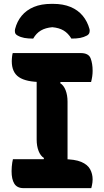

<svg xmlns="http://www.w3.org/2000/svg" viewBox="-20 -975 540 995"><path d="M330 -122H198L208 -156Q190 -167 180 -192.5Q170 -218 170 -252Q170 -293 170 -333.5Q170 -374 170 -415Q170 -456 170 -496.5Q170 -537 170 -578H302L292 -544Q310 -533 320 -507.5Q330 -482 330 -448Q330 -407 330 -366.5Q330 -326 330 -285Q330 -244 330 -203.5Q330 -163 330 -122ZM453 0H102Q85 0 73 -6Q61 -12 54 -23.5Q47 -35 43.5 -51Q40 -67 40 -88Q40 -100 41 -111Q42 -122 43.5 -132.5Q45 -143 47 -150H307Q368 -150 401 -136Q434 -122 447 -98Q460 -74 460 -45Q460 -37 459 -29.5Q458 -22 456.5 -14.5Q455 -7 453 0ZM46 -700H398Q439 -700 449.5 -673Q460 -646 460 -608Q460 -601 459.5 -594Q459 -587 458 -579.5Q457 -572 455.5 -565Q454 -558 452 -550H195Q116 -550 78.5 -575Q41 -600 41 -658Q41 -664 41.5 -670Q42 -676 42.5 -681.5Q43 -687 44 -692Q45 -697 46 -700ZM152 -775Q125 -775 106 -778.5Q87 -782 71 -791Q60 -797 58 -806Q56 -815 58 -824Q68 -864 92.5 -893.5Q117 -923 155.5 -939Q194 -955 247 -955H255Q307 -955 345.5 -939Q384 -923 408.5 -893.5Q433 -864 444 -824Q446 -815 443.5 -806Q441 -797 431 -791Q414 -782 395.5 -778.5Q377 -775 350 -775Q333 -803 309.5 -817Q286 -831 251 -834Q216 -831 192 -817Q168 -803 152 -775Z"/></svg>

Font: Recursive Casual ExtraBold
Style: Regular
Weight: 800
Version: Version 1.047